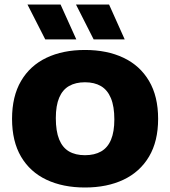

<svg xmlns="http://www.w3.org/2000/svg" viewBox="-20 -825 756 853"><path d="M357.5 8Q259.5 8 186.5 -26.5Q113.5 -61 73.5 -129Q33.5 -197 33.5 -297Q33.5 -397 73.5 -465.2Q113.5 -533.5 186.2 -568.2Q259 -603 357.5 -603Q456 -603 529 -568.2Q602 -533.5 642.2 -465.2Q682.5 -397 682.5 -297Q682.5 -197.5 642.2 -129.5Q602 -61.5 529 -26.8Q456 8 357.5 8ZM357.5 -135.5Q400 -135.5 429.2 -152.2Q458.5 -169 473.2 -204.2Q488 -239.5 488 -294.5Q488 -352 472.8 -388.8Q457.5 -425.5 428.5 -442.5Q399.5 -459.5 357.5 -459.5Q316 -459.5 287 -443Q258 -426.5 243 -391.2Q228 -356 228 -300.5Q228 -242 242.8 -205.8Q257.5 -169.5 286.2 -152.5Q315 -135.5 357.5 -135.5ZM396 -650 317.5 -805H464.5L534 -650ZM181 -650 102 -805H249L319 -650Z"/></svg>

Font: Encode Sans SC ExtraBold
Style: Regular
Weight: 800
Version: Version 3.002